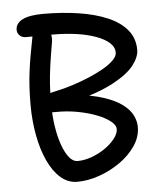

<svg xmlns="http://www.w3.org/2000/svg" viewBox="-52 -758 694 816"><g transform="rotate(-5 295.0 -350.0)"><path d="M245.4 11.6Q205.4 11.6 173.9 -16.1Q142.4 -43.8 120.4 -92Q98.4 -140.2 86.9 -201.9Q75.4 -263.6 75.4 -331Q75.4 -371 77.3 -404.8Q79.2 -438.6 83.4 -471.9Q87.6 -505.2 94.4 -543.7Q101.2 -582.2 111 -631.8Q114.8 -649.8 123.3 -656.6Q131.8 -663.4 148.2 -663.4Q160.8 -663.4 171.6 -652.6Q182.4 -641.8 187.8 -624.3Q193.2 -606.8 188.6 -584.6Q179.2 -531.2 173.6 -490.9Q168 -450.6 165.4 -413.5Q162.8 -376.4 162.8 -332.6Q162.8 -278.2 169.9 -231.9Q177 -185.6 189.8 -150.4Q202.6 -115.2 218.8 -95.7Q235 -76.2 253.8 -76.2Q283 -76.2 314.2 -87.5Q345.4 -98.8 371.8 -117.1Q398.2 -135.4 414.8 -156.9Q431.4 -178.4 431.4 -197.8Q431.4 -213.4 411 -230.1Q390.6 -246.8 355.2 -260.9Q319.8 -275 273.5 -283.9Q227.2 -292.8 175.4 -291.8Q147.4 -290.8 129.9 -301Q112.4 -311.2 112.4 -336Q112.4 -352.4 128.7 -361.7Q145 -371 186.6 -379.8Q221.6 -387 259 -399Q296.4 -411 331.1 -425.5Q365.8 -440 393.9 -456.1Q422 -472.2 438.7 -489Q455.4 -505.8 455.4 -521Q455.4 -545 435.1 -563.2Q414.8 -581.4 379.1 -594.4Q343.4 -607.4 297.2 -614.1Q251 -620.8 199.2 -620.8Q163.6 -620.8 129.8 -620.4Q96 -620 80.2 -620Q64.4 -620 54.3 -630Q44.2 -640 44.2 -653.8Q44.2 -681.6 73.6 -696.8Q103 -712 162.8 -712Q243.2 -712 312.9 -701.3Q382.6 -690.6 435.1 -668.4Q487.6 -646.2 517.5 -610.6Q547.4 -575 547.4 -525Q547.4 -494.8 521.1 -460.2Q494.8 -425.6 432.6 -391.9Q370.4 -358.2 262.6 -329.4L260 -358Q337.2 -350.4 388.1 -333.7Q439 -317 468.2 -294.6Q497.4 -272.2 509.4 -247.6Q521.4 -223 521.4 -198.8Q521.4 -156 495.7 -118.1Q470 -80.2 428.3 -50.9Q386.6 -21.6 338.5 -5Q290.4 11.6 245.4 11.6Z"/></g></svg>

Font: Shantell Sans Light
Style: Regular
Weight: 300
Designer: Stephen Nixon, Anya Danilova, Shantell Martin
Foundry: Arrow Type
Version: Version 1.011;[c5ecc13dd]